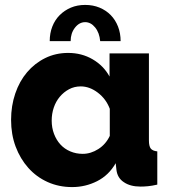

<svg xmlns="http://www.w3.org/2000/svg" viewBox="-20 -750 694 780"><path d="M273 10Q219 10 173.5 -10.5Q128 -31 95 -68Q62 -105 43.5 -154.5Q25 -204 25 -263Q25 -320 42 -370Q59 -420 90 -456.5Q121 -493 163.5 -514Q206 -535 257 -535Q312 -535 356.5 -509Q401 -483 425 -439V-533H585V-180Q585 -156 592.5 -146.5Q600 -137 619 -135V0Q597 5 581 6.5Q565 8 551 8Q509 8 483 -10Q457 -27 453 -60L450 -87Q422 -38 374.5 -14Q327 10 273 10ZM316 -125Q349 -125 379.5 -144.5Q410 -164 426 -198V-308Q411 -348 377.5 -373.5Q344 -399 308 -399Q282 -399 260.5 -387.5Q239 -376 223 -357Q207 -338 198.5 -313Q190 -288 190 -260Q190 -231 199.5 -206Q209 -181 225.5 -163Q242 -145 265.5 -135Q289 -125 316 -125ZM326 -660Q302 -660 284.5 -637.5Q267 -615 267 -583H182Q182 -615 192.5 -642Q203 -669 222.5 -688.5Q242 -708 268 -719Q294 -730 326 -730Q358 -730 384.5 -719Q411 -708 430 -688.5Q449 -669 459.5 -642Q470 -615 470 -583H387Q384 -617 366.5 -638.5Q349 -660 326 -660Z"/></svg>

Font: Oxford Sans
Style: Regular
Weight: 800
Designer: Matt McInerney, Pablo Impallari, Rodrigo Fuenzalida
Foundry: Matt McInerney, Pablo Impallari, Rodrigo Fuenzalida
Version: Version 3.000g; ttfautohint (v1.5) -l 8 -r 28 -G 28 -x 14 -D